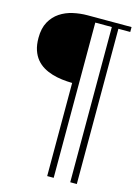

<svg xmlns="http://www.w3.org/2000/svg" viewBox="-136 -731 723 1018"><g transform="rotate(15 225.0 -222.5)"><path d="M390.6 -635.3V216.8H354.5V-635.3H263.7V216.8H228V-294.4Q199.7 -294.9 171.6 -298.3Q143.6 -301.8 117.4 -309.6Q91.3 -317.4 68.8 -330.6Q46.4 -343.8 29.5 -364Q12.7 -384.3 3.2 -412.6Q-6.3 -440.9 -6.3 -479.5Q-6.3 -532.2 13.2 -567.4Q32.7 -602.5 64.2 -623.5Q95.7 -644.5 135 -653.3Q174.3 -662.1 213.9 -662.1H455.6V-635.3Z"/></g></svg>

Font: Doulos SIL Afr
Style: Regular
Weight: 400
Designer: Walt Agee, Victor Gaultney, Peter Martin, Debbi Hosken, Becca Hirsbrunner
Foundry: SIL International
Version: Version 5.000